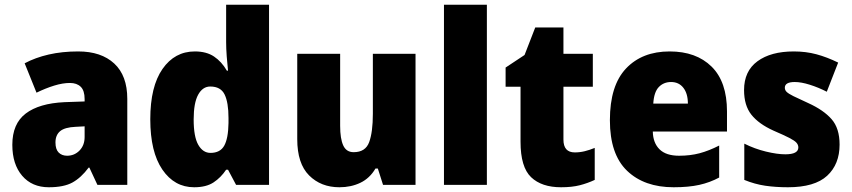

<svg xmlns="http://www.w3.org/2000/svg" viewBox="-20 -780 3596 810"><path d="M310 -563Q407 -563 462 -512Q517 -461 517 -363V0H391L357 -73H354Q322 -30 285.5 -10Q249 10 186 10Q115 10 73.5 -38.5Q32 -87 32 -169Q32 -258 88.5 -301Q145 -344 252 -349L337 -352V-362Q337 -398 320.5 -414Q304 -430 275 -430Q245 -430 209 -419Q173 -408 134 -389L84 -513Q129 -537 185.5 -550Q242 -563 310 -563ZM299 -245Q253 -243 233.5 -226.5Q214 -210 214 -179Q214 -150 227.5 -136.5Q241 -123 263 -123Q294 -123 315.5 -145Q337 -167 337 -202V-247Z M799 10Q716 10 665 -64.5Q614 -139 614 -277Q614 -415 665.5 -489Q717 -563 802 -563Q851 -563 883 -541.5Q915 -520 937 -482H942Q939 -509 936.5 -542Q934 -575 934 -603V-760H1115V0H976L942 -64H934Q912 -31 881 -10.5Q850 10 799 10ZM868 -135Q909 -135 926 -165.5Q943 -196 944 -261V-282Q944 -348 927.5 -381.5Q911 -415 867 -415Q835 -415 816 -380.5Q797 -346 797 -276Q797 -203 816.5 -169Q836 -135 868 -135Z M1733 -553V0H1596L1574 -69H1564Q1540 -28 1500.5 -9Q1461 10 1412 10Q1334 10 1284 -40Q1234 -90 1234 -193V-553H1415V-249Q1415 -195 1428 -166.5Q1441 -138 1472 -138Q1522 -138 1537.5 -180.5Q1553 -223 1553 -300V-553Z M2034 0H1853V-760H2034Z M2405 -137Q2426 -137 2446.5 -142Q2467 -147 2489 -156V-21Q2459 -7 2426 1.5Q2393 10 2347 10Q2265 10 2220.5 -32.5Q2176 -75 2176 -182V-414H2113V-495L2193 -548L2238 -664H2357V-553H2481V-414H2357V-191Q2357 -137 2405 -137Z M2805 -563Q2917 -563 2982 -499Q3047 -435 3047 -310V-225H2734Q2735 -177 2762.5 -150Q2790 -123 2845 -123Q2892 -123 2931.5 -133.5Q2971 -144 3014 -166V-31Q2975 -10 2930 0Q2885 10 2822 10Q2698 10 2625.5 -59.5Q2553 -129 2553 -273Q2553 -419 2621 -491Q2689 -563 2805 -563ZM2811 -434Q2780 -434 2759.5 -413Q2739 -392 2736 -343H2882Q2882 -385 2863 -409.5Q2844 -434 2811 -434Z M3522 -170Q3522 -87 3469.5 -38.5Q3417 10 3304 10Q3252 10 3208 3.5Q3164 -3 3120 -21V-174Q3164 -152 3211.5 -140.5Q3259 -129 3293 -129Q3348 -129 3348 -158Q3348 -169 3340 -178Q3332 -187 3309.5 -198.5Q3287 -210 3243 -229Q3181 -257 3150 -296Q3119 -335 3119 -400Q3119 -480 3175.5 -521.5Q3232 -563 3329 -563Q3380 -563 3424.5 -551Q3469 -539 3516 -516L3468 -393Q3433 -411 3396.5 -422.5Q3360 -434 3333 -434Q3291 -434 3291 -410Q3291 -400 3298.5 -392.5Q3306 -385 3327 -374.5Q3348 -364 3390 -345Q3454 -316 3488 -277.5Q3522 -239 3522 -170Z"/></svg>

Font: Noto Sans Malayalam SemiCondensed Black
Style: Regular
Weight: 900
Width: 4
Designer: Jelle Bosma - Monotype Design Team
Foundry: Monotype Imaging Inc.
Version: Version 2.104; ttfautohint (v1.8.4.7-5d5b)